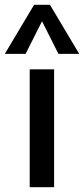

<svg xmlns="http://www.w3.org/2000/svg" viewBox="-53 -775 348 795"><path d="M70 0V-488H171V0ZM53 -552H-33L88 -755H154L275 -552H189L121 -687Z"/></svg>

Font: wassup Sans
Style: Medium
Weight: 600
Version: Version 2.001